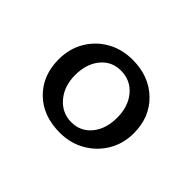

<svg xmlns="http://www.w3.org/2000/svg" viewBox="-71 -847 506 506"><g transform="rotate(45 182.0 -594.0)"><path d="M183 -458Q120 -458 82 -495.5Q44 -533 44 -593Q44 -632 62 -663Q80 -694 111.5 -712Q143 -730 183 -730Q244 -730 283 -692.5Q322 -655 322 -595Q322 -556 303.5 -525Q285 -494 253.5 -476Q222 -458 183 -458ZM185 -499Q219 -499 240.5 -525Q262 -551 262 -593Q262 -635 239.5 -661.5Q217 -688 181 -688Q147 -688 125.5 -662Q104 -636 104 -594Q104 -553 127 -526Q150 -499 185 -499Z"/></g></svg>

Font: Domine Medium
Style: Regular
Weight: 500
Designer: Pablo Impallari, Rodrigo Fuenzalida, Brenda Gallo
Foundry: Pablo Impallari, Rodrigo Fuenzalida, Brenda Gallo
Version: Version 2.000